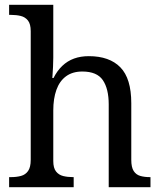

<svg xmlns="http://www.w3.org/2000/svg" viewBox="-20 -780 675 800"><path d="M18 0V-42H26Q49 -42 67.5 -47Q86 -52 97 -67.5Q108 -83 108 -114V-650Q108 -680 96.5 -694.5Q85 -709 66.5 -713.5Q48 -718 26 -718H18V-760H202V-540Q202 -522 201 -502.5Q200 -483 199 -469Q198 -455 198 -455H203Q218 -485 239.5 -505.5Q261 -526 288.5 -536Q316 -546 350 -546Q436 -546 481.5 -499.5Q527 -453 527 -350V-114Q527 -83 537 -67.5Q547 -52 564.5 -47Q582 -42 604 -42H607V0H433V-345Q433 -410 408.5 -446Q384 -482 323 -482Q282 -482 255 -462Q228 -442 215 -405.5Q202 -369 202 -320V-109Q202 -80 213.5 -65.5Q225 -51 243.5 -46.5Q262 -42 284 -42H287V0Z"/></svg>

Font: Noto Serif Khmer
Style: Regular
Weight: 400
Designer: Danh Hong and the Monotype Design Team
Foundry: Monotype Imaging Inc.
Version: Version 2.003